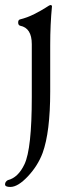

<svg xmlns="http://www.w3.org/2000/svg" viewBox="-55 -454 287 761"><path d="M144 -275V-91Q144 69 114 152Q95 203 55.5 245Q16 287 -14 287Q-35 287 -35 277Q-35 266 -24 260Q17 250 42 197Q71 136 71 -69V-279Q71 -343 25 -352Q17 -354 17 -365Q17 -375 24 -377Q53 -384 81.5 -398.5Q110 -413 126 -423.5Q142 -434 144 -434Q151 -434 151 -429Q144 -357 144 -275Z"/></svg>

Font: EB Garamond SC 12
Style: Regular
Weight: 400
Version: Version 0.016 ; ttfautohint (v0.97) -l 8 -r 50 -G 200 -x 0 -